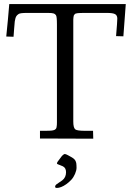

<svg xmlns="http://www.w3.org/2000/svg" viewBox="-20 -687 670 951"><path d="M288.1 206.5Q307.1 192.1 307.1 166Q307.1 144.5 291.3 136.7Q284.7 133.3 277.8 131.1Q262 126 262 122.6Q262 119.1 266.1 113L287.1 85Q296.1 75.9 301 75.9Q305.9 75.9 316.4 81.7Q326.9 87.4 331.4 90Q335.9 92.5 336.8 93.1Q337.6 93.8 341.3 96.1Q345 98.4 345.9 99.6Q346.9 100.8 349.6 103.4Q352.3 106 353 108Q353.8 110.1 355.5 113.5Q357.2 116.9 357.7 120.4Q359.1 130.6 359.1 143.7Q359.1 156.7 351.7 174.2Q344.2 191.7 332.8 203.9Q321.3 216.1 308 225.5Q294.7 234.9 282.8 239.4Q271 243.9 262 243.9Q252.9 243.9 252.9 237.8Q252.9 231.7 258.5 226.9Q264.2 222.2 272.1 217.4Q280 212.6 288.1 206.5ZM603 -667 591.1 -507.1 554.9 -508.1Q561 -579.8 561 -595.1Q561 -610.4 550.4 -616.7Q539.8 -623 510 -623Q443.8 -623 407.7 -623Q371.6 -623 365.1 -621.8Q358.6 -620.6 355.7 -620Q352.8 -619.4 349.6 -616Q346.4 -612.5 345.6 -610.5Q344.7 -608.4 343.9 -601.7Q343 -595 343 -590.3V-85Q343 -54 353 -46.1Q362.1 -39.1 400.9 -39.1H440.9L441.9 0L178 -1V-39.1Q194.8 -39.1 206.3 -39.1Q217.8 -39.1 225.6 -39.6Q233.4 -40 237.1 -40.4Q240.7 -40.8 245.5 -42.1Q250.2 -43.5 252.1 -44.7Q253.9 -45.9 256.3 -48.6Q258.8 -51.3 259.4 -53.8Q260 -56.4 260.7 -61Q262 -66.7 262 -81.1V-566.9Q262 -605.2 257.2 -611.7Q252.4 -618.2 246.6 -620.1Q239 -623 218 -623H113Q80.3 -623 72.5 -617.8Q64.7 -612.5 61.5 -607.7Q58.3 -602.8 56.5 -596.6Q54.7 -590.3 53.2 -581.3Q51.8 -569.8 49.9 -543.1Q48.1 -516.4 47.1 -504.9L11 -506.1Q19.8 -590.8 25.9 -667Z"/></svg>

Font: Linden Hill
Style: Regular
Weight: 400
Version: Version 1.202